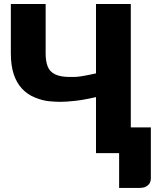

<svg xmlns="http://www.w3.org/2000/svg" viewBox="-20 -748 782 938"><path d="M717 -125.5V124Q717 145 702.2 157.5Q687.5 170 664 170H562V0H449V-273.5Q389.5 -260 346.5 -255.2Q303.5 -250.5 274 -250.5Q254.5 -250.5 222 -253.2Q189.5 -256 152 -271Q114.5 -286 88 -314.2Q61.5 -342.5 47.2 -385Q33 -427.5 33 -486.5V-728.5H203V-486Q203 -450.5 212.5 -424.5Q222 -398.5 248.5 -385.2Q275 -372 320.5 -372Q322 -372 347 -372.2Q372 -372.5 449 -389.5V-728.5H619V-125.5Z"/></svg>

Font: Lato
Style: Regular
Weight: 900
Designer: Lukasz Dziedzic with Adam Twardoch and Botio Nikoltchev
Foundry: tyPoland Lukasz Dziedzic
Version: Version 2.010; 2014-09-01; http://www.latofonts.com/; ttfaut